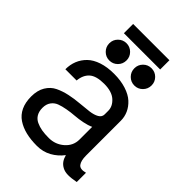

<svg xmlns="http://www.w3.org/2000/svg" viewBox="-240 -900 1025 1025"><g transform="rotate(45 272.5 -388.0)"><path d="M313 -637.2Q313 -664.1 331.8 -683.1Q350.6 -702.1 377.9 -702.1Q405.3 -702.1 424.1 -683.1Q442.9 -664.1 442.9 -637.2Q442.9 -609.9 423.8 -590.8Q404.8 -571.8 377.9 -571.8Q351.1 -571.8 332 -590.8Q313 -609.9 313 -637.2ZM124 -637.2Q124 -664.1 143.1 -683.1Q162.1 -702.1 189 -702.1Q215.8 -702.1 234.9 -683.1Q253.9 -664.1 253.9 -637.2Q253.9 -609.9 234.9 -590.8Q215.8 -571.8 189 -571.8Q162.1 -571.8 143.1 -590.8Q124 -609.9 124 -637.2ZM524.9 -60.1V9.8Q490.2 16.6 465.8 16.4Q441.4 16.1 424.3 6.8Q407.2 -2.4 397.5 -16.4Q387.7 -30.3 382.3 -50.8Q356.4 -16.6 319.6 3.7Q282.7 23.9 237.8 23.9Q190.9 23.9 154.1 14.9Q117.2 5.9 88.6 -13.2Q60.1 -32.2 44.9 -64.5Q29.8 -96.7 29.8 -141.1Q29.8 -187.5 48.8 -219Q67.9 -250.5 98.4 -265.1Q128.9 -279.8 165.5 -287.6Q202.1 -295.4 239 -298.3Q275.9 -301.3 306.4 -305.2Q336.9 -309.1 356 -320.1Q375 -331.1 375 -351.1V-377.9Q375 -411.6 345.5 -438.2Q315.9 -464.8 257.8 -464.8Q198.2 -464.8 171.6 -440.9Q145 -417 141.1 -373H56.2Q56.2 -408.2 68.1 -437.7Q80.1 -467.3 103.8 -490.5Q127.4 -513.7 167 -526.9Q206.5 -540 257.8 -540Q308.6 -540 348.6 -527.1Q388.7 -514.2 412.4 -492.4Q436 -470.7 448 -444.1Q460 -417.5 460 -388.2V-125Q460 -86.4 473.9 -68.1Q487.8 -49.8 524.9 -60.1ZM375 -161.1V-256.8Q355 -247.1 324.7 -241Q294.4 -234.9 267.3 -232.9Q240.2 -231 211.7 -225.8Q183.1 -220.7 162.4 -212.9Q141.6 -205.1 128.4 -186.8Q115.2 -168.5 115.2 -141.1Q115.2 -114.3 126 -95.9Q136.7 -77.6 156.7 -68.1Q176.8 -58.6 199.7 -54.7Q222.7 -50.8 252.9 -50.8Q302.2 -50.8 338.6 -82.5Q375 -114.3 375 -161.1ZM415 -799.8V-730H141.1V-799.8Z"/></g></svg>

Font: Miedinger*
Style: Book
Weight: 400
Version: Version 001.000